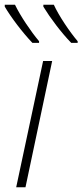

<svg xmlns="http://www.w3.org/2000/svg" viewBox="-37 -786 346 806"><path d="M262 -606H289V-613C255 -653 210 -720 189 -766H145V-758C173 -712 220 -649 262 -606ZM99 -606H127V-613C93 -653 48 -720 26 -766H-17V-758C10 -712 58 -649 99 -606ZM31 0H70L182 -530H144Z"/></svg>

Font: Noto Sans ExtraLight
Style: Italic
Weight: 200
Italic angle: -12°
Designer: Monotype Design Team
Foundry: Monotype Imaging Inc.
Version: Version 2.013